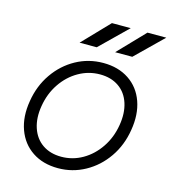

<svg xmlns="http://www.w3.org/2000/svg" viewBox="-107 -787 793 887"><g transform="rotate(15 289.5 -344.0)"><path d="M46 -254Q58 -329 98.5 -387.5Q139 -446 199 -479Q259 -512 329 -512Q401 -512 452 -478Q503 -444 524.5 -383.5Q546 -323 533 -246Q521 -171 480.5 -112.5Q440 -54 380 -21Q320 12 251 12Q179 12 128 -22Q77 -56 55 -116.5Q33 -177 46 -254ZM475 -254Q485 -313 470 -359.5Q455 -406 418 -431.5Q381 -457 328 -457Q274 -457 226.5 -430Q179 -403 146.5 -355Q114 -307 104 -246Q94 -187 109.5 -140.5Q125 -94 162 -68.5Q199 -43 252 -43Q306 -43 353 -70Q400 -97 432.5 -145Q465 -193 475 -254ZM489 -700H579L450 -574H368ZM319 -700H409L280 -574H198Z"/></g></svg>

Font: Oak Sans Light Italic
Style: Regular
Weight: 400
Italic angle: -9.5°
Foundry: Erik Kennedy, Walven
Version: Version 1.000;Glyphs 3.1.2 (3151)